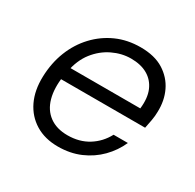

<svg xmlns="http://www.w3.org/2000/svg" viewBox="-121 -646 805 791"><g transform="rotate(30 281.5 -250.5)"><path d="M243 12Q181 12 136 -15.5Q91 -43 67.5 -92Q44 -141 46 -207Q48 -273 70 -328.5Q92 -384 131 -425.5Q170 -467 221.5 -490Q273 -513 335 -513Q402 -513 445 -486Q488 -459 509 -415Q530 -371 528 -317Q528 -299 524 -276Q520 -253 516 -235H102L112 -294H459Q465 -346 450 -381Q435 -416 403 -434.5Q371 -453 324 -453Q280 -453 237.5 -432.5Q195 -412 164.5 -373Q134 -334 123 -275L118 -249Q109 -189 121.5 -143.5Q134 -98 168 -73Q202 -48 254 -48Q310 -48 352 -74Q394 -100 418 -145H486Q466 -100 431 -64.5Q396 -29 348.5 -8.5Q301 12 243 12Z"/></g></svg>

Font: DM Sans 18pt Light
Style: Italic
Weight: 300
Italic angle: -10°
Designer: Colophon Foundry, Jonny Pinhorn
Foundry: Colophon Foundry
Version: Version 4.004;gftools[0.9.30]